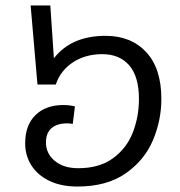

<svg xmlns="http://www.w3.org/2000/svg" viewBox="-20 -671 657 702"><path d="M570 -309Q570 -232 539.5 -159Q509 -86 440 -37.5Q371 11 263 11Q204 11 161 -9.5Q118 -30 95 -66Q72 -102 72 -147Q72 -213 109.5 -250Q147 -287 212 -287Q234 -287 254 -282L246 -218Q234 -220 226 -220Q189 -220 168.5 -202.5Q148 -185 148 -150Q148 -110 180 -83Q212 -56 266 -56Q344 -56 394 -93Q444 -130 466 -187.5Q488 -245 488 -309Q488 -391 452.5 -432Q417 -473 354 -473Q292 -473 246.5 -443Q201 -413 184 -362H117L92 -651H164L177 -458Q241 -540 366 -540Q459 -540 514.5 -480.5Q570 -421 570 -309Z"/></svg>

Font: FiraGO Book
Style: Italic
Weight: 350
Italic angle: -8°
Designer: bBox Type GmbH
Foundry: bBox Type GmbH
Version: Version 1.001